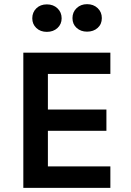

<svg xmlns="http://www.w3.org/2000/svg" viewBox="-20 -902 628 922"><path d="M510 0H92V-649H510V-547H210V-376H491V-274H210V-103H510ZM276 -814Q276 -786 256 -767.5Q236 -749 205 -749Q174 -749 154.5 -767.5Q135 -786 135 -814Q135 -843 154.5 -862Q174 -881 205 -881Q236 -881 256 -862Q276 -843 276 -814ZM398 -882Q429 -882 449 -863Q469 -844 469 -815Q469 -786 449 -768Q429 -750 398 -750Q368 -750 348 -768Q328 -786 328 -815Q328 -844 348 -863Q368 -882 398 -882Z"/></svg>

Font: Karla Neue
Style: Bold
Weight: 700
Designer: Jonathan Pinhorn
Foundry: PYRS Fontlab Ltd. / Made with FontLab
Version: Version 1.000;PS 001.001;hotconv 1.0.56